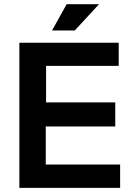

<svg xmlns="http://www.w3.org/2000/svg" viewBox="-20 -904 644 924"><path d="M551.3 -698.2V-586.9H201.7V-411.1H534.7V-295.4H200.2V-112.3H558.1V0H73.2V-698.2ZM300.8 -883.8H456.5L339.8 -757.3H230.5Z"/></svg>

Font: SansationBold
Style: Bold
Weight: 700
Designer: Bernd Montag
Version: Version 1.301